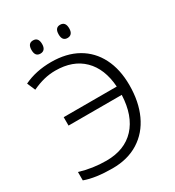

<svg xmlns="http://www.w3.org/2000/svg" viewBox="-210 -1013 1046 1147"><g transform="rotate(-30 312.5 -440.0)"><path d="M160 -844Q160 -890 196 -890Q233 -890 233 -844Q233 -822 223.5 -810.5Q214 -799 196 -799Q160 -799 160 -844ZM347 -844Q347 -890 383 -890Q420 -890 420 -844Q420 -822 410.5 -810.5Q401 -799 383 -799Q347 -799 347 -844ZM36 -17V-75Q123 -48 218 -48Q344 -48 415.5 -125Q487 -202 493 -343H126V-401H492Q483 -528 412.5 -597.5Q342 -667 221 -667Q181 -667 142.5 -657.5Q104 -648 61 -628L37 -684Q120 -724 225 -724Q330 -724 405.5 -681.5Q481 -639 521.5 -559.5Q562 -480 562 -371Q562 -257 522.5 -171Q483 -85 407.5 -37.5Q332 10 227 10Q109 10 36 -17Z"/></g></svg>

Font: OpenSansMMV
Style: Light
Weight: 300
Foundry: Ascender Corporation
Version: Version 4.001